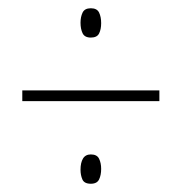

<svg xmlns="http://www.w3.org/2000/svg" viewBox="-20 -558 439 465"><path d="M200 -467Q185 -467 180 -477.5Q175 -488 175 -503Q175 -517 180 -527.5Q185 -538 200 -538Q215 -538 220 -527.5Q225 -517 225 -502Q225 -487 220 -477Q215 -467 200 -467ZM34 -313V-339H366V-313ZM200 -113Q184 -113 179.5 -123.5Q175 -134 175 -147Q175 -164 181 -174Q187 -184 200 -184Q215 -184 220 -173.5Q225 -163 225 -149Q225 -134 220 -123.5Q215 -113 200 -113Z"/></svg>

Font: Noto Sans Telugu ExtraCondensed Thin
Style: Regular
Weight: 100
Width: 2
Designer: Jelle Bosma - Monotype Design Team
Foundry: Monotype Imaging Inc.
Version: Version 2.005; ttfautohint (v1.8.4.7-5d5b)